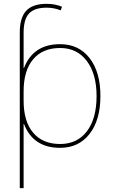

<svg xmlns="http://www.w3.org/2000/svg" viewBox="-20 -760 594 1000"><path d="M83 220V-590Q83 -668 116.5 -704Q150 -740 223 -740Q267 -740 303 -725L296 -706Q262 -720 223 -720Q159 -720 131 -689.5Q103 -659 103 -590V-406H105Q153 -530 293 -530Q390 -530 446.5 -457.5Q503 -385 503 -260Q503 -135 446.5 -62.5Q390 10 293 10Q153 10 105 -114H103V220ZM483 -260Q483 -375 432 -442.5Q381 -510 293 -510Q202 -510 152.5 -451Q103 -392 103 -285V-235Q103 -128 152.5 -69Q202 -10 293 -10Q382 -10 432.5 -76Q483 -142 483 -260Z"/></svg>

Font: M PLUS 1p Thin
Style: Regular
Weight: 250
Version: Version 1.062